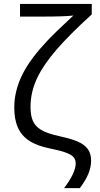

<svg xmlns="http://www.w3.org/2000/svg" viewBox="-20 -780 517 992"><path d="M371.1 64.9Q371.1 43.9 359.4 31.2Q347.7 18.6 319.8 8.3Q295.9 -1 243.7 -11.7L241.2 -12.2Q172.9 -25.4 131.1 -52.7Q89.4 -80.1 71.3 -124Q53.7 -163.6 53.7 -225.6Q53.7 -313.5 99.1 -401.9Q138.7 -478 221.2 -565.9Q255.4 -603.5 358.9 -699.7Q309.1 -694.3 204.1 -694.3H83.5V-759.8H454.1V-705.6Q339.4 -601.6 272.2 -523.7Q205.1 -445.8 173.8 -380.4Q137.7 -306.6 137.7 -229Q137.7 -182.1 150.1 -154.8Q162.6 -127.4 190.4 -110.4Q221.7 -90.3 290 -75.7Q363.8 -59.6 396 -41.5Q424.3 -25.9 437.5 -3.9Q450.7 18.1 450.7 50.3Q450.7 82.5 437.3 116.2Q423.8 149.9 392.6 191.9H311Q339.8 154.3 355.5 121.6Q371.1 88.9 371.1 64.9Z"/></svg>

Font: Viking Open Sans
Style: Regular
Weight: 400
Foundry: Ascender Corporation
Version: Version 2.001